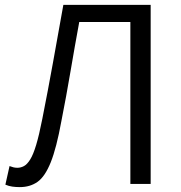

<svg xmlns="http://www.w3.org/2000/svg" viewBox="-20 -752 738 785"><path d="M61 13Q45 13 30.5 11Q16 9 2 3L19 -73Q27 -70 34.5 -68Q42 -66 51 -66Q65 -66 78 -73Q91 -80 103.5 -100Q116 -120 128 -160Q140 -200 153 -266Q176 -382 196.5 -495.5Q217 -609 239 -732H596V0H513V-662H304Q285 -559 268 -458.5Q251 -358 231 -257Q211 -147 187.5 -88.5Q164 -30 133.5 -8.5Q103 13 61 13Z"/></svg>

Font: Source Han Sans SC Normal
Style: Regular
Weight: 350
Designer: Ryoko NISHIZUKA 西塚涼子 (kana, bopomofo & ideographs); Paul D. Hunt (Latin, Greek & Cyrillic); Sandoll Communications 산돌커뮤니
Foundry: Adobe
Version: Version 2.004;hotconv 1.0.118;makeotfexe 2.5.65603